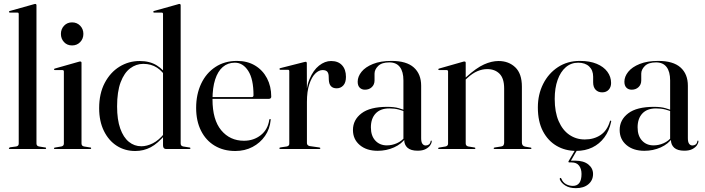

<svg xmlns="http://www.w3.org/2000/svg" viewBox="-20 -756 3576 974"><path d="M165 -729.5V-28.5Q165 -22 168 -18.2Q171 -14.5 177.5 -13L208.5 -8Q211.5 -8 212.8 -6.8Q214 -5.5 214 -3.5Q214 -2 212.8 -1Q211.5 0 209 0H29.5Q27.5 0 26.2 -1Q25 -2 25 -3.5Q25 -5 26.8 -6.5Q28.5 -8 32 -9L62.5 -13Q69.5 -14.5 72.2 -18.2Q75 -22 75 -27.5V-685.5Q75 -688.5 73.8 -690.2Q72.5 -692 68.5 -692H30Q28 -692 26.8 -693.2Q25.5 -694.5 25.5 -696Q25.5 -698 26.8 -698.8Q28 -699.5 30.5 -700.5L148 -733.5Q153 -735 155 -735.5Q157 -736 159 -736Q162 -736 163.5 -734Q165 -732 165 -729.5Z M393.5 -437.5V-28.5Q393.5 -22 396.5 -18.2Q399.5 -14.5 406 -13L437 -8Q440.5 -8 441.5 -6.8Q442.5 -5.5 442.5 -3.5Q442.5 -2 441.2 -1Q440 0 437.5 0H258Q256 0 254.8 -1Q253.5 -2 253.5 -3.5Q253.5 -5 254.8 -6Q256 -7 258.5 -7.5L291.5 -13Q298 -14.5 301 -18.2Q304 -22 304 -27.5V-393.5Q304 -396.5 302.5 -398.2Q301 -400 297.5 -400.5H258.5Q256.5 -400.5 255.2 -401.5Q254 -402.5 254 -404Q254 -406 255.2 -407Q256.5 -408 259 -408.5L377 -442Q381.5 -443.5 383.5 -443.8Q385.5 -444 387.5 -444Q390.5 -444 392 -442.2Q393.5 -440.5 393.5 -437.5ZM345.5 -525.5Q320.5 -525.5 304.8 -542.5Q289 -559.5 289 -584Q289 -608.5 305 -625.5Q321 -642.5 345.5 -642.5Q370.5 -642.5 386.8 -625.5Q403 -608.5 403 -584Q403 -559.5 386.8 -542.5Q370.5 -525.5 345.5 -525.5Z M807 -63V-65V-685.5Q807 -688.5 805.5 -690.2Q804 -692 800.5 -692H761.5Q759.5 -692 758.5 -693.2Q757.5 -694.5 757.5 -696Q757.5 -698 758.8 -698.8Q760 -699.5 762 -700.5L880 -733.5Q884.5 -735 886.5 -735.5Q888.5 -736 890.5 -736Q893.5 -736 895 -734Q896.5 -732 896.5 -729.5V-28.5Q896.5 -22 899.5 -18.2Q902.5 -14.5 909 -13L940 -8Q943.5 -8 944.8 -6.8Q946 -5.5 946 -3.5Q946 -2 944.5 -1Q943 0 940.5 0H823Q815.5 0 811.2 -4.5Q807 -9 807 -18.5ZM483 -207Q483 -281.5 511.2 -335.2Q539.5 -389 586.2 -417.8Q633 -446.5 688.5 -446.5Q740 -446.5 775.5 -424.2Q811 -402 832.5 -365.5L823.5 -360.5Q806.5 -393 776.8 -412.5Q747 -432 707 -432Q670.5 -432 640.2 -409.2Q610 -386.5 592 -338.8Q574 -291 574 -216Q574 -149 590 -104Q606 -59 633.8 -36.5Q661.5 -14 697 -14Q725 -14 755.5 -29.2Q786 -44.5 814.5 -80L819.5 -74Q780 -27.5 744.2 -8.8Q708.5 10 666 10Q613.5 10 572.2 -16.5Q531 -43 507 -92Q483 -141 483 -207Z M1356 -265.5Q1356 -260.5 1352.8 -257.5Q1349.5 -254.5 1343.5 -254.5H1034.5V-263.5H1257Q1266 -263.5 1266 -273Q1266 -355 1239.2 -396.5Q1212.5 -438 1171.5 -438Q1135.5 -438 1110.2 -416.2Q1085 -394.5 1071.5 -352.8Q1058 -311 1058 -251.5Q1058 -148.5 1102.2 -95.2Q1146.5 -42 1217.5 -42Q1267 -42 1303 -70.5Q1339 -99 1346 -148.5Q1347 -150.5 1348 -151.5Q1349 -152.5 1349.5 -152.5Q1351.5 -152.5 1352.5 -151.2Q1353.5 -150 1353 -147Q1349 -102 1324.5 -66.5Q1300 -31 1261 -10.5Q1222 10 1173.5 10Q1114 10 1069.2 -16.8Q1024.5 -43.5 999.8 -92.8Q975 -142 975 -208.5Q975 -277.5 1000.5 -331.5Q1026 -385.5 1072.8 -416.2Q1119.5 -447 1182 -447Q1235 -447 1274 -423.5Q1313 -400 1334.5 -359Q1356 -318 1356 -265.5Z M1531 -241Q1531 -308.5 1550 -354.2Q1569 -400 1598.5 -423.2Q1628 -446.5 1659.5 -446.5Q1695.5 -446.5 1715.2 -425Q1735 -403.5 1735 -366Q1735 -337 1721.5 -322.5Q1708 -308 1688 -308Q1669 -308 1659 -318.8Q1649 -329.5 1648 -351.5L1647.5 -366Q1647.5 -383.5 1640.5 -392Q1633.5 -400.5 1616.5 -400.5Q1597 -400.5 1579 -382.5Q1561 -364.5 1549 -328.5Q1537 -292.5 1537 -239ZM1536.5 -435.5 1537 -267V-30Q1537 -24.5 1540.5 -20.5Q1544 -16.5 1550.5 -15L1599.5 -8Q1603 -7.5 1604 -6.5Q1605 -5.5 1605 -3.5Q1605 -2 1603.8 -1Q1602.5 0 1599.5 0H1402.5Q1400.5 0 1398.8 -1.2Q1397 -2.5 1397 -4Q1397 -5.5 1398.8 -6.8Q1400.5 -8 1404 -8.5L1435 -13Q1441.5 -14.5 1444.5 -18Q1447.5 -21.5 1447.5 -26.5V-394.5Q1447.5 -398 1446 -400Q1444.5 -402 1441 -402H1401.5Q1400 -402.5 1398.8 -403.5Q1397.5 -404.5 1397.5 -406Q1397.5 -407.5 1398.8 -408.8Q1400 -410 1402.5 -410.5L1520.5 -440.5Q1525 -441.5 1527.2 -442Q1529.5 -442.5 1531 -442.5Q1534 -442.5 1535.2 -440.5Q1536.5 -438.5 1536.5 -435.5Z M2030.5 -47V-51L2026.5 -48V-348Q2026.5 -392.5 2008.5 -416Q1990.5 -439.5 1955 -439.5Q1916.5 -439.5 1898.2 -421.2Q1880 -403 1880 -382.5V-348Q1880 -327 1866.2 -314Q1852.5 -301 1831.5 -301Q1815 -301 1804.8 -311.2Q1794.5 -321.5 1794.5 -341.5Q1794.5 -367.5 1814 -391.8Q1833.5 -416 1872 -431.5Q1910.5 -447 1966 -447Q2042 -447 2079.2 -413.8Q2116.5 -380.5 2116.5 -321V-55Q2116.5 -35 2123 -26.5Q2129.5 -18 2139.5 -18Q2149 -18 2156 -23.2Q2163 -28.5 2164.5 -39.5Q2165 -41.5 2165.8 -42.2Q2166.5 -43 2167.5 -43Q2169 -43 2169.5 -42Q2170 -41 2170 -39Q2170 -30.5 2162.8 -19.5Q2155.5 -8.5 2139.8 0Q2124 8.5 2098.5 8.5Q2064 8.5 2047.2 -6.5Q2030.5 -21.5 2030.5 -47ZM1770.5 -96.5Q1770.5 -148 1813.8 -181Q1857 -214 1944.5 -214Q1979.5 -214 2003 -207.2Q2026.5 -200.5 2046.5 -191L2043 -186Q2023.5 -195 2002.2 -200.5Q1981 -206 1955 -206Q1909.5 -206 1885.5 -180.2Q1861.5 -154.5 1861.5 -110Q1861.5 -67 1884 -42.8Q1906.5 -18.5 1942.5 -18.5Q1968.5 -18.5 1993.5 -29.5Q2018.5 -40.5 2035.5 -62.5L2040 -58Q2017.5 -25.5 1978.8 -8.2Q1940 9 1896 9Q1839.5 9 1805 -20.2Q1770.5 -49.5 1770.5 -96.5Z M2342.5 -437.5V-28.5Q2342.5 -22 2345.8 -18.2Q2349 -14.5 2355 -13L2386 -8Q2391.5 -7.5 2391.5 -3.5Q2391.5 0 2386.5 0H2207Q2205.5 0 2204 -1Q2202.5 -2 2202.5 -3.5Q2202.5 -5 2203.8 -6Q2205 -7 2207.5 -7.5L2240.5 -13Q2247 -14.5 2250 -18.2Q2253 -22 2253 -27.5V-393.5Q2253 -396.5 2251.5 -398.2Q2250 -400 2246.5 -400.5H2208Q2205.5 -400.5 2204.5 -401.5Q2203.5 -402.5 2203.5 -404Q2203.5 -406 2204.8 -407Q2206 -408 2208.5 -408.5L2326 -442Q2330.5 -443.5 2332.8 -443.8Q2335 -444 2336.5 -444Q2339.5 -444 2341 -442.2Q2342.5 -440.5 2342.5 -437.5ZM2334 -345 2329 -350.5 2346 -366Q2397 -412 2435.5 -429.2Q2474 -446.5 2509 -446.5Q2560.5 -446.5 2594 -414.5Q2627.5 -382.5 2627.5 -316.5V-32.5Q2627.5 -24 2631.8 -18.8Q2636 -13.5 2644.5 -12L2671 -7.5Q2673.5 -7.5 2674.8 -6.2Q2676 -5 2676 -3.5Q2676 -2 2674.8 -1Q2673.5 0 2671 0H2490Q2484.5 0 2484.5 -3.5Q2484.5 -7.5 2490.5 -8L2523 -13Q2531.5 -14.5 2534.5 -19.8Q2537.5 -25 2537.5 -32.5V-307.5Q2537.5 -358.5 2514 -382Q2490.5 -405.5 2451.5 -405.5Q2427 -405.5 2402 -395Q2377 -384.5 2351 -360.5Z M3080 -335Q3080 -314 3067.8 -300.8Q3055.5 -287.5 3035 -287.5Q3014 -287.5 3001.5 -300.8Q2989 -314 2989 -338.5V-367Q2989 -399.5 2968.8 -418.8Q2948.5 -438 2913 -438Q2877 -438 2850.2 -415Q2823.5 -392 2808.8 -350.8Q2794 -309.5 2794 -254Q2794 -187.5 2814 -141.5Q2834 -95.5 2868.5 -72Q2903 -48.5 2946.5 -48.5Q2993 -48.5 3026.8 -71.2Q3060.5 -94 3074 -140.5Q3074.5 -142.5 3075.8 -143.5Q3077 -144.5 3078 -144.5Q3079.5 -144 3080.2 -142.8Q3081 -141.5 3080.5 -139.5Q3070.5 -92 3045.8 -58.8Q3021 -25.5 2984.8 -8Q2948.5 9.5 2902.5 9.5Q2847.5 9.5 2803.8 -16Q2760 -41.5 2734.2 -90.5Q2708.5 -139.5 2708.5 -211Q2708.5 -277 2735.5 -330.5Q2762.5 -384 2810.5 -415.5Q2858.5 -447 2921.5 -447Q2972 -447 3007.2 -432.2Q3042.5 -417.5 3061.2 -392Q3080 -366.5 3080 -335ZM2901.5 -1.5H2911.5L2874.5 62L2871.5 59Q2878 59 2883 59Q2888 59 2897.5 59Q2940.5 59 2964.5 78.2Q2988.5 97.5 2988.5 126.5Q2988.5 158.5 2965 178.5Q2941.5 198.5 2901.5 198.5Q2869 198.5 2847.8 185.2Q2826.5 172 2819.5 153Q2819 150.5 2819.8 149Q2820.5 147.5 2822 147Q2824 146 2825.5 147Q2827 148 2828 151Q2835.5 169.5 2851.5 178.2Q2867.5 187 2886 187Q2930 187 2930 126.5Q2930 100.5 2917.5 84.2Q2905 68 2880 68H2868Q2864.5 68 2863.8 65.8Q2863 63.5 2865 60.5Z M3383.5 -47V-51L3379.5 -48V-348Q3379.5 -392.5 3361.5 -416Q3343.5 -439.5 3308 -439.5Q3269.5 -439.5 3251.2 -421.2Q3233 -403 3233 -382.5V-348Q3233 -327 3219.2 -314Q3205.5 -301 3184.5 -301Q3168 -301 3157.8 -311.2Q3147.5 -321.5 3147.5 -341.5Q3147.5 -367.5 3167 -391.8Q3186.5 -416 3225 -431.5Q3263.5 -447 3319 -447Q3395 -447 3432.2 -413.8Q3469.5 -380.5 3469.5 -321V-55Q3469.5 -35 3476 -26.5Q3482.5 -18 3492.5 -18Q3502 -18 3509 -23.2Q3516 -28.5 3517.5 -39.5Q3518 -41.5 3518.8 -42.2Q3519.5 -43 3520.5 -43Q3522 -43 3522.5 -42Q3523 -41 3523 -39Q3523 -30.5 3515.8 -19.5Q3508.5 -8.5 3492.8 0Q3477 8.5 3451.5 8.5Q3417 8.5 3400.2 -6.5Q3383.5 -21.5 3383.5 -47ZM3123.5 -96.5Q3123.5 -148 3166.8 -181Q3210 -214 3297.5 -214Q3332.5 -214 3356 -207.2Q3379.5 -200.5 3399.5 -191L3396 -186Q3376.5 -195 3355.2 -200.5Q3334 -206 3308 -206Q3262.5 -206 3238.5 -180.2Q3214.5 -154.5 3214.5 -110Q3214.5 -67 3237 -42.8Q3259.5 -18.5 3295.5 -18.5Q3321.5 -18.5 3346.5 -29.5Q3371.5 -40.5 3388.5 -62.5L3393 -58Q3370.5 -25.5 3331.8 -8.2Q3293 9 3249 9Q3192.5 9 3158 -20.2Q3123.5 -49.5 3123.5 -96.5Z"/></svg>

Font: Fraunces 96pt
Style: Regular
Weight: 400
Version: Version 1.000;[b76b70a41]